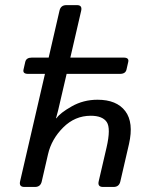

<svg xmlns="http://www.w3.org/2000/svg" viewBox="-20 -741 616 761"><path d="M91.3 -448.2Q69.3 -448.2 73.2 -465.3L80.1 -495.6Q84 -512.7 106 -512.7H172.9L215.8 -698.7Q220.7 -720.7 243.2 -720.7H285.2Q306.6 -720.7 301.8 -698.7L258.8 -512.7H470.2Q492.2 -512.7 488.3 -495.6L481.4 -465.3Q477.5 -448.2 455.6 -448.2H244.1L210 -301.8Q206.5 -287.1 202.1 -272.5H204.1Q217.8 -293 264.2 -319.3Q310.5 -345.7 366.7 -345.7Q442.4 -345.7 476.6 -300.5Q510.7 -255.4 491.2 -169.9L457 -22Q452.1 0 430.2 0H388.2Q366.2 0 371.1 -22L402.3 -156.2Q419.9 -232.4 403.1 -257.3Q386.2 -282.2 339.8 -282.2Q276.9 -282.2 230.5 -235.8Q184.1 -189.5 170.4 -129.9L145.5 -22Q140.6 0 118.7 0H76.7Q54.7 0 59.6 -22L158.2 -448.2Z"/></svg>

Font: Istok
Style: Italic
Weight: 500
Italic angle: -13°
Designer: Andrey V. Panov
Foundry: Andrey V. Panov
Version: Version 1.0.3